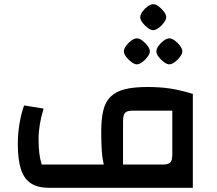

<svg xmlns="http://www.w3.org/2000/svg" viewBox="-20 -896 1033 916"><path d="M214 0Q161 0 128 -21Q95 -42 80 -88Q65 -134 65 -210Q65 -257 73 -306Q81 -355 95 -393L188 -378Q176 -339 170 -302.5Q164 -266 164 -234Q164 -195 167.5 -165.5Q171 -136 179 -111H475Q468 -140 465.5 -176Q463 -212 463 -269Q463 -329 473 -370Q483 -411 508.5 -435.5Q534 -460 576.5 -470.5Q619 -481 684 -481Q744 -481 792.5 -473.5Q841 -466 900 -448V0ZM567 -111H757Q783 -111 792.5 -121Q802 -131 802 -158V-368H612Q586 -368 576.5 -357.5Q567 -347 567 -317ZM633 -589Q622 -589 607.5 -599.5Q593 -610 582 -624.5Q571 -639 571 -651Q571 -663 581.5 -677.5Q592 -692 606.5 -702.5Q621 -713 633 -713Q645 -713 659 -702.5Q673 -692 684 -677.5Q695 -663 695 -651Q695 -640 684 -625Q673 -610 658.5 -599.5Q644 -589 633 -589ZM788 -589Q777 -589 762.5 -599.5Q748 -610 737 -624.5Q726 -639 726 -651Q726 -663 736.5 -677.5Q747 -692 761.5 -702.5Q776 -713 788 -713Q800 -713 814 -702.5Q828 -692 839 -677.5Q850 -663 850 -651Q850 -640 839 -625Q828 -610 813.5 -599.5Q799 -589 788 -589ZM711 -752Q700 -752 685.5 -762.5Q671 -773 660 -787.5Q649 -802 649 -814Q649 -826 659.5 -840.5Q670 -855 684.5 -865.5Q699 -876 711 -876Q723 -876 737 -865.5Q751 -855 762 -840.5Q773 -826 773 -814Q773 -803 762 -788Q751 -773 736.5 -762.5Q722 -752 711 -752Z"/></svg>

Font: Changa ExtraLight Medium
Style: Regular
Weight: 500
Version: Version 3.002; ttfautohint (v1.8.2)